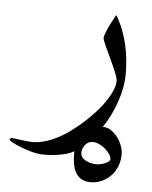

<svg xmlns="http://www.w3.org/2000/svg" viewBox="-115 -261 501 633"><g transform="rotate(5 135.5 56.0)"><path d="M302.2 234.4Q302.2 254.9 295.2 273.2Q288.1 291.5 275.4 304.9Q262.7 318.4 245.4 326.4Q228 334.5 207.5 334.5Q177.7 334.5 161.9 313.2Q146 292 146 246.1V237.3Q132.3 245.1 117.9 248.8Q103.5 252.4 90.1 254.4Q76.7 256.3 64.7 256.8Q52.7 257.3 44.4 257.3Q26.9 257.3 6.8 251.7Q-13.2 246.1 -30.3 239.5Q-47.4 232.9 -58.6 226.6Q-69.8 220.2 -69.8 219.2Q-69.8 217.3 -67.9 214.4Q-65.9 211.4 -64 211.4Q-63.5 211.4 -54.7 212.6Q-45.9 213.9 -34.9 215.3Q-23.9 216.8 -12.7 218Q-1.5 219.2 5.9 219.2Q42.5 219.2 85.9 197.3Q129.4 175.3 177.2 130.9Q219.7 90.8 242.2 54.7Q264.6 18.6 264.6 -5.4Q264.6 -14.2 256.1 -34.9Q247.6 -55.7 237.1 -77.9Q226.6 -100.1 218 -118.9Q209.5 -137.7 209.5 -143.6Q209.5 -147.9 214.1 -160.4Q218.8 -172.9 225.3 -186Q231.9 -199.2 237.8 -209.7Q243.7 -220.2 244.6 -221.7Q258.3 -199.2 267.6 -174.8Q276.9 -150.4 282.5 -125.7Q288.1 -101.1 290.3 -76.9Q292.5 -52.7 292.5 -31.7Q292.5 12.7 276.1 60.5Q259.8 108.4 232.4 149.4H234.9Q248.5 149.4 260.7 158Q272.9 166.5 282.5 179.2Q292 191.9 297.1 206.8Q302.2 221.7 302.2 234.4ZM266.6 253.4Q266.6 245.6 260.5 236.6Q254.4 227.5 245.4 219.7Q236.3 211.9 225.3 206.8Q214.4 201.7 204.6 201.7Q188.5 201.7 179 213.9Q169.4 226.1 169.4 240.2Q169.4 255.9 185.8 264.9Q202.1 273.9 222.2 273.9Q228 273.9 235.8 272.2Q243.7 270.5 250.2 267.8Q256.8 265.1 261.7 261.2Q266.6 257.3 266.6 253.4Z"/></g></svg>

Font: Accordance
Style: Regular
Weight: 400
Version: Version 1.1 (build May 11, 2018) Miklal Software Solutions, 